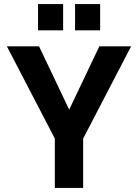

<svg xmlns="http://www.w3.org/2000/svg" viewBox="-20 -929 682 949"><path d="M251 0V-244L14 -700H173L322 -387L471 -700H628L391 -244V0ZM351 -779V-909H475V-779ZM168 -779V-909H292V-779Z"/></svg>

Font: Host Grotesk ExtraBold
Style: Regular
Weight: 800
Designer: Doğukan Karapınar
Foundry: Element Type
Version: Version 1.003; ttfautohint (v1.8.4.7-5d5b)